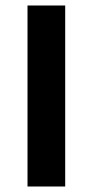

<svg xmlns="http://www.w3.org/2000/svg" viewBox="-20 -699 316 698"><path d="M80 -679V-21H217V-679Z"/></svg>

Font: SpinnyJost
Style: Regular
Weight: 600
Version: Version 3.710